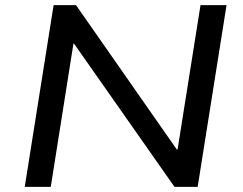

<svg xmlns="http://www.w3.org/2000/svg" viewBox="-20 -725 942 745"><path d="M76 0 188 -705H275L666 -145H669L758 -705H859L747 0H657L267 -556H265L177 0Z"/></svg>

Font: Nunito Sans 7pt SemiExpanded Medium
Style: Italic
Weight: 500
Width: 6
Italic angle: -9°
Designer: Vernon Adams
Foundry: Vernon Adams
Version: Version 3.101;gftools[0.9.27]